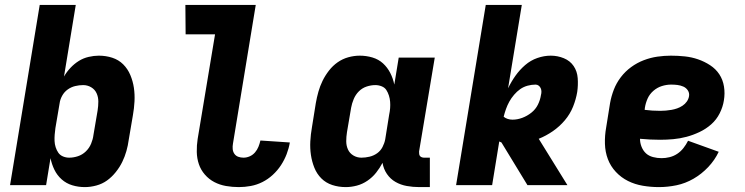

<svg xmlns="http://www.w3.org/2000/svg" viewBox="-20 -755 3040 783"><path d="M326 8Q299 8 274.5 0.5Q250 -7 231.5 -23.5Q213 -40 202 -62.5Q191 -85 186 -110L168 0H21L142 -735H289L241 -443Q252 -462 267.5 -478.5Q283 -495 301.5 -506.5Q320 -518 341.5 -523Q363 -528 383 -528Q412 -528 438 -519.5Q464 -511 482.5 -492.5Q501 -474 511.5 -449Q522 -424 526 -397Q530 -370 528.5 -341.5Q527 -313 522 -285L505 -185Q502 -162 495.5 -139Q489 -116 478.5 -94.5Q468 -73 452 -53Q436 -33 416.5 -19Q397 -5 373 1.5Q349 8 326 8ZM262 -112Q280 -112 298 -118Q316 -124 330 -137.5Q344 -151 351.5 -169Q359 -187 361 -204L378 -304Q381 -323 381 -341Q381 -359 374 -374.5Q367 -390 352 -399Q337 -408 319 -408Q303 -408 286.5 -404Q270 -400 256 -390Q242 -380 233.5 -364.5Q225 -349 223 -333L206 -233Q204 -219 203 -206Q202 -193 202.5 -180Q203 -167 207 -154.5Q211 -142 218 -132Q225 -122 237 -117Q249 -112 262 -112Z M954 8Q927 8 901.5 3.5Q876 -1 854 -12.5Q832 -24 815.5 -43Q799 -62 791 -85.5Q783 -109 782.5 -135.5Q782 -162 786 -188L857 -615H737L736 -735H1023L930 -169Q928 -158 929 -147Q930 -136 936 -127.5Q942 -119 952 -115.5Q962 -112 973 -112Q986 -112 998.5 -117.5Q1011 -123 1020 -133.5Q1029 -144 1034 -156.5Q1039 -169 1042 -182L1162 -174Q1158 -150 1149 -126.5Q1140 -103 1126 -81.5Q1112 -60 1092.5 -42Q1073 -24 1050 -12.5Q1027 -1 1002.5 3.5Q978 8 954 8Z M1390 8Q1361 8 1335 -0.5Q1309 -9 1290.5 -27.5Q1272 -46 1262 -71Q1252 -96 1248 -123Q1244 -150 1245.5 -178.5Q1247 -207 1252 -235L1268 -335Q1272 -358 1278.5 -381Q1285 -404 1295.5 -425.5Q1306 -447 1321.5 -467Q1337 -487 1357 -501Q1377 -515 1400.5 -521.5Q1424 -528 1447 -528Q1474 -528 1499 -520.5Q1524 -513 1542 -496.5Q1560 -480 1571.5 -457.5Q1583 -435 1588 -410L1606 -520H1753L1689 -137Q1689 -132 1689.5 -127Q1690 -122 1693 -118.5Q1696 -115 1700.5 -113.5Q1705 -112 1710 -112H1733V8H1690Q1664 8 1639 3.5Q1614 -1 1593 -13Q1572 -25 1558 -45.5Q1544 -66 1540 -91Q1529 -70 1514 -51Q1499 -32 1478.5 -18Q1458 -4 1435 2Q1412 8 1390 8ZM1454 -112Q1470 -112 1487 -116Q1504 -120 1518 -130Q1532 -140 1540 -155.5Q1548 -171 1551 -187L1567 -287Q1570 -301 1571 -314Q1572 -327 1571 -340Q1570 -353 1566 -365.5Q1562 -378 1555.5 -388Q1549 -398 1536.5 -403Q1524 -408 1511 -408Q1493 -408 1475 -402Q1457 -396 1443.5 -382.5Q1430 -369 1422.5 -351Q1415 -333 1412 -316L1395 -216Q1392 -197 1392 -179Q1392 -161 1399 -145.5Q1406 -130 1421 -121Q1436 -112 1454 -112Z M1840 0 1961 -735H2108L2052 -395Q2065 -422 2082 -446Q2099 -470 2121.5 -489.5Q2144 -509 2171.5 -518.5Q2199 -528 2226 -528Q2254 -528 2279.5 -517.5Q2305 -507 2319.5 -485.5Q2334 -464 2336 -436Q2338 -408 2334 -380Q2329 -350 2317 -320Q2305 -290 2283.5 -264.5Q2262 -239 2234.5 -220Q2207 -201 2177 -189L2294 0H2131L2025 -174Q2023 -175 2020.5 -176Q2018 -177 2016 -178L1987 0ZM2070 -267Q2090 -267 2110 -274.5Q2130 -282 2147 -295.5Q2164 -309 2173.5 -328Q2183 -347 2186 -367Q2188 -374 2188 -381.5Q2188 -389 2185 -395.5Q2182 -402 2176.5 -406Q2171 -410 2164 -410Q2148 -410 2131.5 -405.5Q2115 -401 2101.5 -391.5Q2088 -382 2076.5 -368.5Q2065 -355 2057 -340.5Q2049 -326 2043.5 -310.5Q2038 -295 2034 -279Q2041 -273 2050.5 -270Q2060 -267 2070 -267Z M2667 8Q2634 8 2601.5 2.5Q2569 -3 2541 -17Q2513 -31 2491.5 -54Q2470 -77 2459 -106Q2448 -135 2447 -168.5Q2446 -202 2452 -235L2468 -335Q2473 -363 2483.5 -390Q2494 -417 2512 -440.5Q2530 -464 2554 -481.5Q2578 -499 2605.5 -509.5Q2633 -520 2661 -524Q2689 -528 2716 -528Q2745 -528 2773 -525Q2801 -522 2827 -513Q2853 -504 2876 -489Q2899 -474 2913.5 -452Q2928 -430 2932.5 -402Q2937 -374 2932 -345Q2928 -319 2915 -293Q2902 -267 2880.5 -248Q2859 -229 2832.5 -216.5Q2806 -204 2779.5 -197Q2753 -190 2726 -187.5Q2699 -185 2672 -185Q2652 -185 2631.5 -186Q2611 -187 2590 -189Q2590 -172 2596.5 -156Q2603 -140 2614.5 -129.5Q2626 -119 2643 -114.5Q2660 -110 2678 -110Q2694 -110 2710.5 -114Q2727 -118 2741.5 -127.5Q2756 -137 2767 -151Q2778 -165 2786 -181L2911 -136Q2895 -102 2868 -73.5Q2841 -45 2808 -26Q2775 -7 2739 0.5Q2703 8 2667 8ZM2673 -303Q2684 -303 2695.5 -304Q2707 -305 2718.5 -307Q2730 -309 2741.5 -313Q2753 -317 2763.5 -324Q2774 -331 2781 -341Q2788 -351 2790 -363Q2792 -376 2785 -386.5Q2778 -397 2766.5 -402Q2755 -407 2742.5 -408.5Q2730 -410 2717 -410Q2698 -410 2679 -404Q2660 -398 2644.5 -384.5Q2629 -371 2621 -353Q2613 -335 2610 -316L2609 -307Q2624 -305 2640.5 -304Q2657 -303 2673 -303Z"/></svg>

Font: Iosevka Heavy Extended
Style: Italic
Weight: 900
Width: 7
Italic angle: -9°
Monospace: yes
Designer: Belleve Invis
Foundry: Belleve Invis
Version: Version 32.5.0; ttfautohint (v1.8.4)